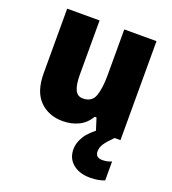

<svg xmlns="http://www.w3.org/2000/svg" viewBox="-143 -660 903 1008"><g transform="rotate(20 309.0 -156.5)"><path d="M558 -553V0H421L399 -69H389Q365 -28 325.5 -9Q286 10 237 10Q159 10 109 -40Q59 -90 59 -193V-553H240V-249Q240 -195 253 -166.5Q266 -138 297 -138Q347 -138 362.5 -180.5Q378 -223 378 -300V-553ZM465 96Q465 131 504 131Q517 131 531.5 128Q546 125 555 120V226Q541 232 520.5 236Q500 240 474 240Q415 240 378.5 210Q342 180 342 128Q342 94 364 57Q386 20 447 -22L525 0Q492 33 478.5 53.5Q465 74 465 96Z"/></g></svg>

Font: Noto Sans Lao SemiCondensed Black
Style: Regular
Weight: 900
Width: 4
Designer: Monotype Design Team
Foundry: Monotype Imaging Inc.
Version: Version 2.003; ttfautohint (v1.8.4.7-5d5b)